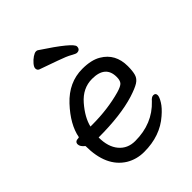

<svg xmlns="http://www.w3.org/2000/svg" viewBox="-211 -830 966 966"><g transform="rotate(-45 271.5 -347.5)"><path d="M155.3 -257.8Q266.1 -257.8 360.4 -284.2Q394 -293.9 403.6 -305.4Q413.1 -316.9 413.1 -340.8Q413.1 -421.9 318.4 -421.9Q252 -421.9 203.6 -366Q155.3 -310.1 143.1 -257.8ZM244.1 23.9Q191.4 23.9 147.9 -2Q56.2 -59.1 56.2 -206.1Q34.2 -223.1 34.2 -240.2Q34.2 -259.8 59.1 -259.8L64 -261.2Q78.1 -336.9 150.6 -414.6Q223.1 -492.2 319.3 -492.2Q383.3 -492.2 421.4 -469.2Q491.2 -428.2 491.2 -339.8Q491.2 -305.2 485.1 -283.7Q479 -262.2 458 -249Q437 -235.8 391.1 -221.2Q290 -189.9 133.3 -189.9Q133.3 -123 165.3 -85Q197.3 -46.9 251 -46.9Q374 -46.9 451.2 -128.9Q465.3 -146 478 -146Q494.1 -146 494.1 -129.9Q494.1 -117.2 479.2 -93Q464.4 -68.8 433.1 -42Q358.4 23.9 244.1 23.9ZM357.4 -567.9Q350.1 -567.9 329.6 -579.8Q309.1 -591.8 261.7 -608.4Q214.4 -625 164.1 -643.1Q153.3 -647.9 153.3 -661.1Q153.3 -670.9 165.3 -685.1Q177.2 -699.2 192.1 -709.2Q207 -719.2 216.3 -719.2Q223.1 -719.2 227.1 -716.8Q380.4 -616.2 380.4 -590.8Q380.4 -567.9 357.4 -567.9Z"/></g></svg>

Font: LXGW WenKai GB Screen
Style: Regular
Weight: 400
Designer: LXGW / Fontworks Inc.
Foundry: LXGW / Fontworks Inc.
Version: Version 1.321;February 19, 2024;FontCreator 14.0.0.2901 64-b